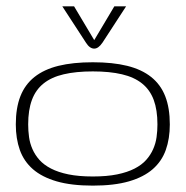

<svg xmlns="http://www.w3.org/2000/svg" viewBox="-20 -580 585 605"><path d="M272.5 4.9Q205.1 4.9 158.7 -8.5Q112.3 -22 83.7 -46.9Q55.2 -71.8 42.5 -107.4Q29.8 -143.1 29.8 -188Q29.8 -239.7 44.2 -276.6Q58.6 -313.5 88.6 -337.4Q118.7 -361.3 164.3 -372.6Q210 -383.8 272.5 -383.8Q335 -383.8 380.6 -372.6Q426.3 -361.3 456.3 -337.4Q486.3 -313.5 500.7 -276.6Q515.1 -239.7 515.1 -188Q515.1 -143.1 502.4 -107.4Q489.7 -71.8 461.2 -46.9Q432.6 -22 386.2 -8.5Q339.8 4.9 272.5 4.9ZM272.5 -23.9Q316.9 -23.9 349.1 -30.5Q381.3 -37.1 404.1 -48.8Q426.8 -60.5 440.7 -76.2Q454.6 -91.8 462.6 -110.1Q470.7 -128.4 473.4 -148.2Q476.1 -168 476.1 -188Q476.1 -233.4 464.4 -265.1Q452.6 -296.9 427.7 -316.9Q402.8 -336.9 364.3 -345.9Q325.7 -355 272.5 -355Q219.2 -355 180.7 -345.9Q142.1 -336.9 117.2 -316.9Q92.3 -296.9 80.6 -265.1Q68.8 -233.4 68.8 -188Q68.8 -168 71.5 -148.2Q74.2 -128.4 82.3 -110.1Q90.3 -91.8 104.2 -76.2Q118.2 -60.5 140.9 -48.8Q163.6 -37.1 195.8 -30.5Q228 -23.9 272.5 -23.9ZM276.9 -453.6 340.3 -560.1H377.4L302.7 -445.3Q290 -426.8 276.9 -426.8Q262.7 -426.8 251 -445.3L176.3 -560.1H213.4Z"/></svg>

Font: Gruppo
Style: Regular
Weight: 400
Foundry: Vernon Adams
Version: Version 1.000